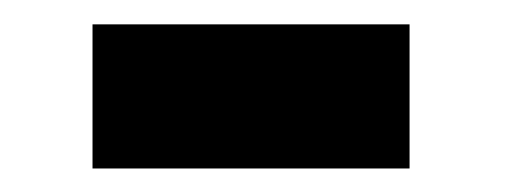

<svg xmlns="http://www.w3.org/2000/svg" viewBox="-20 -386 424 160"><path d="M321.3 -245.6H57.1V-365.7H321.3Z"/></svg>

Font: Robert Sans Black
Style: Regular
Weight: 900
Designer: Christian Robertson (extended by Adam Twardoch)
Foundry: Google
Version: Version 12.135;April 2, 2019;FontCreator 11.5.0.2425 64-bit;